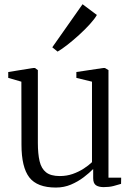

<svg xmlns="http://www.w3.org/2000/svg" viewBox="-20 -854 612 885"><path d="M458 8.5Q435 8.5 422.2 -0.2Q409.5 -9 409.5 -33V-75Q392 -57 365.8 -37Q339.5 -17 307.2 -3.2Q275 10.5 237.5 10.5Q151.5 10.5 115.2 -36.2Q79 -83 79 -187.5L78.5 -477.5L18 -495V-522L132 -540.5H141L154.5 -531V-195.5Q154.5 -145 162.5 -111Q170.5 -77 192.2 -59.8Q214 -42.5 255.5 -42.5Q287.5 -42.5 315.2 -52.2Q343 -62 365.8 -76.8Q388.5 -91.5 404 -106.5V-477.5L332 -495V-522L455 -540.5H463.5L480 -531V-35H538.5L538 -6.5Q522 -1.5 502.8 3.5Q483.5 8.5 458 8.5ZM245 -616.5 221 -636 360.5 -834.5 426.5 -785Q416.5 -767 394.2 -742.5Q372 -718 344.5 -693Q317 -668 290.8 -647.5Q264.5 -627 246 -616.5Z"/></svg>

Font: Merriweather 72pt Light
Style: Regular
Weight: 300
Version: Version 2.100